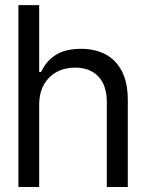

<svg xmlns="http://www.w3.org/2000/svg" viewBox="-20 -748 585 768"><path d="M136.7 -328.1V0H53.7V-727.5H136.7V-460H144.5Q163.6 -502.4 201.9 -527.6Q240.2 -552.7 304.7 -552.7Q360.4 -552.7 402.3 -530.5Q444.3 -508.3 467.8 -462.6Q491.2 -417 491.2 -346.7V0H407.2V-340.8Q407.2 -406.2 373.5 -441.9Q339.8 -477.5 280.3 -477.5Q238.8 -477.5 206.5 -460Q174.3 -442.4 155.5 -409.2Q136.7 -376 136.7 -328.1Z"/></svg>

Font: Inter Tight
Style: Regular
Weight: 400
Designer: Rasmus Andersson
Foundry: rsms
Version: Version 3.002